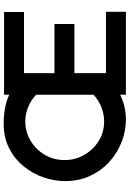

<svg xmlns="http://www.w3.org/2000/svg" viewBox="149 -851 702 1040"><g transform="rotate(-90 500.0 -331.0)"><path d="M370 0Q312 0 253 -22.5Q194 -45 146 -87.5Q98 -130 68.5 -191.5Q39 -253 39 -331Q39 -387 59 -445.5Q79 -504 118.5 -553Q158 -602 216 -632Q274 -662 349 -662Q443 -662 507 -632V-660H955V-552H624V-387H890V-279H624V-108H956V0H507V-31Q443 0 370 0ZM363 -118Q401 -118 438.5 -132.5Q476 -147 507 -175V-486Q478 -514 440 -529.5Q402 -545 363 -545Q307 -545 259 -517Q211 -489 182 -440.5Q153 -392 153 -331Q153 -276 180 -227.5Q207 -179 254.5 -148.5Q302 -118 363 -118Z"/></g></svg>

Font: Lil Grotesk Bold
Style: Regular
Weight: 700
Designer: Bastien Sozeau
Foundry: NBR — Bastien Sozeau
Version: Version 4.002; ttfautohint (v1.8.4.7-5d5b)